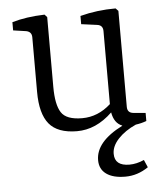

<svg xmlns="http://www.w3.org/2000/svg" viewBox="-47 -464 596 694"><g transform="rotate(-5 250.5 -117.5)"><path d="M287.1 119.1Q287.1 52.2 384.8 2.9V2Q356 -9.3 349.1 -48.8Q290 8.3 220.2 8.1Q150.4 7.8 119.6 -29.5Q88.9 -66.9 88.9 -146V-344.2Q88.9 -364.3 68.8 -368.2L22 -375V-404.8Q72.8 -419.9 140.1 -421.9L148.9 -412.1V-159.2Q148.9 -94.2 167.5 -65.7Q186 -37.1 243.4 -37.1Q300.8 -37.1 347.2 -79.1V-344.2Q347.2 -365.2 327.1 -368.2L269 -376V-405.8Q330.1 -421.9 397.9 -421.9L407.2 -412.1V-64Q407.2 -42 429.2 -40L473.1 -36.1V-6.8Q455.1 0 434.1 2.9Q394 21 369.6 47.1Q345.2 73.2 345.2 101.1Q345.2 145 398.9 145Q424.8 145 452.1 132.8L463.9 160.2Q424.8 187 380.4 187Q335.9 187 311.5 169.4Q287.1 151.9 287.1 119.1Z"/></g></svg>

Font: Yrsa-Light
Style: Regular
Weight: 300
Designer: Anna Giedrys (Yrsa+Rasa design), David Brezina (Yrsa art-direction, Rasa art-direction, design)
Foundry: Rosetta Type Foundry
Version: Version 1.001;PS 1.1;hotconv 1.0.88;makeotf.lib2.5.647800